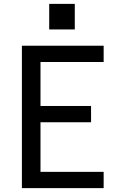

<svg xmlns="http://www.w3.org/2000/svg" viewBox="-20 -971 640 991"><path d="M93 0V-735H515V-651H189V-424H450V-340H189V-84H515V0ZM234 -819V-951H366V-819Z"/></svg>

Font: Iosevka SS04 Medium Extended
Style: Regular
Weight: 500
Width: 7
Monospace: yes
Designer: Belleve Invis
Foundry: Belleve Invis
Version: Version 19.0.0; ttfautohint (v1.8.4)